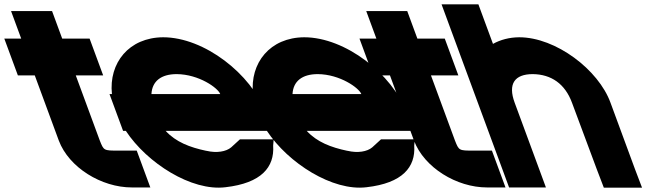

<svg xmlns="http://www.w3.org/2000/svg" viewBox="-332 -800 2983 886"><path d="M17.7 -452 128.3 -152C146.8 -105 146.8 -105 214 -105H299L361.7 65H276.7C135.9 65 -13.8 -27 -60.5 -151L-60.9 -152L-171.5 -452H-249.5L-312.2 -622H-234.2L-249.7 -664L-281 -749H-91.8L-60.5 -664L-45 -622H-3.6H81.4L144.1 -452H59.1Z M366.8 -366H684.3C674 -394 586.3 -457 483.6 -458C411.5 -458 370.1 -425.5 366.8 -366ZM248.7 -196H236L204.6 -281L173.3 -366H184.5C169.4 -509.5 263 -627.2 420.9 -628C610.7 -628 827.8 -458 893.1 -281L924.5 -196H839.5H432.5C479 -144.9 544 -119.9 619.9 -104H621C667.7 -93 711.1 -100 734.7 -120L775.2 -157H930.9L928.5 -128C935.1 -29 874.9 45 708.3 64C551.9 83.4 346.5 -47.4 248.7 -196Z M1017.8 -366H1335.3C1325 -394 1237.3 -457 1134.6 -458C1062.5 -458 1021.1 -425.5 1017.8 -366ZM899.7 -196H887L855.6 -281L824.3 -366H835.5C820.4 -509.5 914 -627.2 1071.9 -628C1261.7 -628 1478.8 -458 1544.1 -281L1575.5 -196H1490.5H1083.5C1130 -144.9 1195 -119.9 1270.9 -104H1272C1318.7 -93 1362.1 -100 1385.7 -120L1426.2 -157H1581.9L1579.5 -128C1586.1 -29 1525.9 45 1359.3 64C1202.9 83.4 997.5 -47.4 899.7 -196Z M1656.7 -452 1767.3 -152C1785.8 -105 1785.8 -105 1853 -105H1938L2000.7 65H1915.7C1774.9 65 1625.2 -27 1578.5 -151L1578.1 -152L1467.5 -452H1389.5L1326.8 -622H1404.8L1389.3 -664L1358 -749H1547.2L1578.5 -664L1594 -622H1635.4H1720.4L1783.1 -452H1698.1Z M2598 -20 2630.7 66H2454.4L2421.9 -19L2307.5 -326C2275.4 -413 2212.1 -457 2126.6 -458C2042.6 -458 2010.9 -413 2043 -326L2074.4 -241L2155.9 -20L2187.2 65H2017.2L1985.9 -20L1904.4 -241L1873 -326L1736.9 -695L1705.6 -780H1875.6L1906.9 -695L1942.9 -597.5C1977.3 -616.6 2018.3 -627.7 2063.9 -628C2233 -628 2430.1 -478 2485.2 -326Z"/></svg>

Font: Nordica Plus
Style: NordicaClassicBkExtOpObl
Weight: 900
Version: Version 1.01